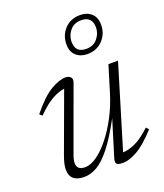

<svg xmlns="http://www.w3.org/2000/svg" viewBox="-129 -761 729 856"><g transform="rotate(-20 236.0 -332.5)"><path d="M277.5 -25 329.5 -194Q286.5 -114 251 -69.5Q215.5 -25 184.8 -7.5Q154 10 124 10Q56.5 10 56.5 -49Q56.5 -73 70.5 -111.5L173 -390.5Q148.5 -388 116 -370.5Q83.5 -353 41.5 -310.5L29.5 -321.5Q83.5 -388 124.8 -412Q166 -436 195 -436Q210.5 -436 219.2 -427Q228 -418 221.5 -401L112 -100.5Q103.5 -78 103.5 -62Q103.5 -29.5 142 -29.5Q168.5 -29.5 198.8 -51Q229 -72.5 259.2 -110.2Q289.5 -148 315.5 -197.5Q341.5 -247 358.5 -303L396 -426H441.5L323 -34Q346.5 -34 379.5 -48.2Q412.5 -62.5 456 -103L467 -91Q414.5 -33.5 375.5 -11.8Q336.5 10 307.5 10Q282.5 10 277 2.2Q271.5 -5.5 277.5 -25ZM351.5 -675Q384 -675 404.8 -656.2Q425.5 -637.5 425.5 -603Q425.5 -560 397.5 -530Q369.5 -500 324 -500Q291.5 -500 270.8 -518.8Q250 -537.5 250 -572Q250 -615 278 -645Q306 -675 351.5 -675ZM327 -523.5Q361.5 -523.5 380.8 -547.2Q400 -571 400 -599Q400 -651.5 348.5 -651.5Q313.5 -651.5 294.5 -627.8Q275.5 -604 275.5 -576Q275.5 -523.5 327 -523.5Z"/></g></svg>

Font: Newsreader 16pt Light
Style: Italic
Weight: 300
Italic angle: -17°
Designer: Hugues Gentile
Foundry: Production Type
Version: Version 1.003; ttfautohint (v1.8.3)